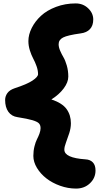

<svg xmlns="http://www.w3.org/2000/svg" viewBox="-20 -870 593 1116"><path d="M421.9 226.1Q375 226.1 329.3 209.7Q283.7 193.4 249.8 167Q215.8 140.6 194.8 106Q173.8 71.3 173.8 36.1Q173.8 6.8 180.4 -19.3Q187 -45.4 194.8 -60.3Q202.6 -75.2 209.2 -92.8Q215.8 -110.4 215.8 -125Q215.8 -143.1 206.1 -153.1Q196.3 -163.1 168.5 -171.4Q140.6 -179.7 82 -189Q47.4 -193.8 28.6 -220.2Q9.8 -246.6 9.8 -289.1Q9.8 -310.5 22.9 -328.9Q36.1 -347.2 64.9 -356.9Q137.2 -380.4 169.2 -401.9Q201.2 -423.3 201.2 -439Q201.2 -460.9 192.4 -485.6Q183.6 -510.3 173.1 -529.5Q162.6 -548.8 153.8 -576.4Q145 -604 145 -630.9Q145 -668.9 164.6 -707.8Q184.1 -746.6 218.5 -778.3Q252.9 -810.1 305.9 -830.1Q358.9 -850.1 419.9 -850.1Q462.9 -850.1 492.4 -821.8Q522 -793.5 522 -756.8Q522 -721.2 502.9 -700.7Q483.9 -680.2 448.2 -675.8Q373 -665.5 346.9 -652.1Q320.8 -638.7 320.8 -612.8Q320.8 -595.7 329.6 -575.2Q338.4 -554.7 348.9 -537.1Q359.4 -519.5 368.2 -489.3Q377 -459 377 -424.8Q377 -392.1 350.6 -356.4Q324.2 -320.8 278.8 -292Q341.8 -271 366.9 -236.1Q392.1 -201.2 392.1 -153.8Q392.1 -126 382.6 -96.2Q373 -66.4 363.5 -41.5Q354 -16.6 354 0Q354 47.9 477.1 56.2Q503.9 57.6 519.5 73.7Q535.2 89.8 535.2 121.1Q535.2 164.6 502.9 195.3Q470.7 226.1 421.9 226.1Z"/></svg>

Font: Shantell Sans Irregular Bouncy
Style: Regular
Weight: 800
Designer: Stephen Nixon, Anya Danilova, Shantell Martin
Foundry: Arrow Type
Version: Version 1.006;[9816181b4]